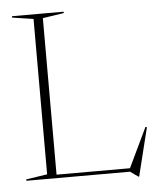

<svg xmlns="http://www.w3.org/2000/svg" viewBox="-53 -761 688 831"><g transform="rotate(-5 291.0 -345.0)"><path d="M518 24.5H515L480.5 0H30V-6L122 -20V-695L30 -709V-715H254.5V-709L162.5 -695V-15H481.5L564 -187.5L570 -185.5Z"/></g></svg>

Font: Newsreader 72pt ExtraLight
Style: Regular
Weight: 275
Designer: Hugues Gentile
Foundry: Production Type
Version: Version 1.003; ttfautohint (v1.8.3)